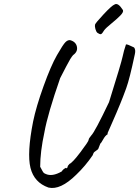

<svg xmlns="http://www.w3.org/2000/svg" viewBox="-20 -877 690 951"><path d="M548 -855Q565 -865 589 -827Q593 -817 575 -799Q557 -781 530.5 -759.5Q504 -738 496 -727Q486 -710 480.5 -708Q475 -706 463 -714Q456 -720 452.5 -733.5Q449 -747 450.5 -754.5Q452 -762 493 -806Q534 -850 548 -855ZM432 -206Q450 -224 520 -371Q581 -566 587 -595.5Q593 -625 604 -657Q610 -659 644 -642Q653 -631 648 -609Q622 -486 605 -439.5Q588 -393 575.5 -363Q563 -333 556.5 -317.5Q550 -302 534.5 -267Q519 -232 513 -218V-212Q501 -205 491 -186.5Q481 -168 477 -166L468 -143Q467 -137 456 -130.5Q445 -124 442.5 -117Q440 -110 439 -108Q403 -55 358 -12Q279 66 220 52Q149 27 131 -45.5Q113 -118 144 -275Q159 -348 195.5 -449.5Q232 -551 262 -603.5Q292 -656 304 -668Q316 -680 328 -678Q356 -670 361 -645.5Q366 -621 342 -604Q330 -591 308 -548Q286 -505 278 -490Q216 -312 200 -222Q179 -125 179 -51Q181 -47 184.5 -41Q188 -35 189.5 -31.5Q191 -28 194 -24Q197 -19 205 -16Q238 0 286 -28Q292 -39 307 -46Q310 -42 311.5 -43.5Q313 -45 315 -50Q314 -55 324 -65Q339 -71 379 -124Q419 -177 419 -184Q419 -191 432 -206Z"/></svg>

Font: Caveat
Style: Regular
Weight: 400
Designer: Pablo Impallari
Foundry: Creative Lab NY
Version: Version 1.096; ttfautohint (v1.3)